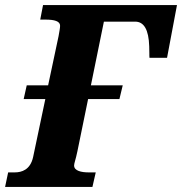

<svg xmlns="http://www.w3.org/2000/svg" viewBox="-37 -734 715 754"><path d="M-17 0H326L339 -57H311C283 -57 254 -63 254 -84C254 -93 260 -106 267 -140L309 -345H432L445 -399H320L371 -649H494C528 -649 547 -618 549 -552C550 -533 549 -514 550 -507H619L658 -714H132L121 -657H142C176 -657 199 -651 199 -633C199 -624 196 -610 193 -592L152 -399H68L56 -345H141L93 -117C82 -67 48 -57 21 -57H-5Z"/></svg>

Font: Noto Serif SemiCondensed Extra
Style: Italic
Weight: 800
Width: 4
Italic angle: -12°
Designer: Monotype Design Team
Foundry: Monotype Imaging Inc.
Version: Version 1.901